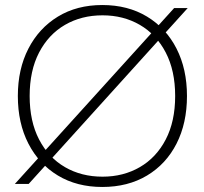

<svg xmlns="http://www.w3.org/2000/svg" viewBox="-20 -732 812 764"><path d="M39 0 673 -700H727L94 0ZM387 12Q286 12 210.5 -33.5Q135 -79 93 -160.5Q51 -242 51 -350Q51 -457 93 -538.5Q135 -620 210.5 -666Q286 -712 387 -712Q489 -712 565 -666Q641 -620 682.5 -538.5Q724 -457 724 -350Q724 -242 682.5 -160.5Q641 -79 565 -33.5Q489 12 387 12ZM388 -29Q471 -29 536.5 -67Q602 -105 639.5 -177Q677 -249 677 -350Q677 -451 639.5 -523Q602 -595 536.5 -633Q471 -671 388 -671Q304 -671 238.5 -633Q173 -595 135.5 -523Q98 -451 98 -350Q98 -249 135.5 -177Q173 -105 238.5 -67Q304 -29 388 -29Z"/></svg>

Font: DM Sans 18pt ExtraLight
Style: Regular
Weight: 250
Designer: Colophon Foundry, Jonny Pinhorn
Foundry: Colophon Foundry
Version: Version 4.004;gftools[0.9.30]